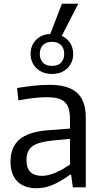

<svg xmlns="http://www.w3.org/2000/svg" viewBox="-20 -998 544 1023"><path d="M175 5Q108 5 72 -32Q36 -69 36 -137Q36 -214 84 -255Q132 -296 235 -304L353 -313V-357Q353 -392 347 -415.5Q341 -439 326 -453.5Q311 -468 287 -474Q263 -480 227 -480Q196 -480 157.5 -475.5Q119 -471 78 -463L71 -529Q119 -537 161.5 -541.5Q204 -546 243 -546Q343 -546 390 -504Q437 -462 437 -373V0H368L359 -67H353Q310 -35 265.5 -15Q221 5 175 5ZM257 -604Q206 -604 174.5 -634.5Q143 -665 143 -711Q143 -755 171.5 -785Q200 -815 248 -817L310 -978H397L309 -807Q338 -794 354 -768.5Q370 -743 370 -711Q370 -665 339 -634.5Q308 -604 257 -604ZM204 -61Q222 -61 241 -66Q260 -71 279.5 -79.5Q299 -88 317.5 -99Q336 -110 353 -121V-258L257 -249Q182 -241 151.5 -218Q121 -195 121 -144Q121 -61 204 -61ZM257 -647Q289 -647 305.5 -664.5Q322 -682 322 -711Q322 -740 305.5 -757.5Q289 -775 257 -775Q225 -775 208.5 -757.5Q192 -740 192 -711Q192 -682 208.5 -664.5Q225 -647 257 -647Z"/></svg>

Font: Encode Sans Narrow
Style: Regular
Weight: 400
Designer: Pablo Impallari, Andres Torresi
Foundry: Pablo Impallari, Andres Torresi
Version: Version 1.000; ttfautohint (v1.00) -l 8 -r 50 -G 200 -x 14 -